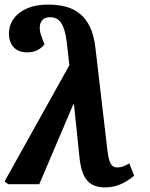

<svg xmlns="http://www.w3.org/2000/svg" viewBox="-41 -802 654 836"><path d="M415 14Q382 14 359 1Q336 -12 323 -40.5Q310 -69 305 -117L281 -349L277 -345L130 0H-5L-21 -12L261 -518L251 -607Q246 -653 236.5 -679Q227 -705 213 -716Q199 -727 177 -727Q154 -727 143 -714Q132 -701 132 -682Q132 -666 136.5 -652.5Q141 -639 147 -623L153 -610Q143 -595 123.5 -584.5Q104 -574 78 -574Q39 -574 18.5 -596.5Q-2 -619 -2 -655Q-2 -692 18.5 -720.5Q39 -749 77 -765.5Q115 -782 168 -782Q210 -782 245 -773Q280 -764 307 -742Q334 -720 351.5 -683Q369 -646 375 -589L427 -145Q430 -120 435 -104Q440 -88 448 -80.5Q456 -73 470 -73Q483 -73 495.5 -77.5Q508 -82 522 -91L543 -37Q519 -16 487 -1Q455 14 415 14Z"/></svg>

Font: Literata 18pt
Style: Bold Italic
Weight: 700
Italic angle: -2°
Designer: Latin by Veronika Burian and Jose Scaglione. Greek by Irene Vlachou. Cyrillic by Vera Evstafieva
Foundry: TypeTogether
Version: Version 3.103;gftools[0.9.29]